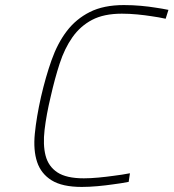

<svg xmlns="http://www.w3.org/2000/svg" viewBox="-20 -729 685 758"><path d="M488 -11Q457 -5 425 -1Q398 3 365 6Q332 9 303 9Q226 9 184 -17Q142 -43 126.5 -89.5Q111 -136 117.5 -201.5Q124 -267 142 -347Q160 -425 183.5 -491.5Q207 -558 243.5 -606Q280 -654 334.5 -681.5Q389 -709 469 -709Q504 -709 536.5 -706Q569 -703 593 -699Q621 -695 645 -690L634 -655Q607 -661 578 -665Q553 -669 522 -672Q491 -675 461 -675Q390 -675 343.5 -650.5Q297 -626 266 -582Q235 -538 215.5 -478Q196 -418 180 -347Q163 -276 156 -216.5Q149 -157 160 -114.5Q171 -72 206.5 -48.5Q242 -25 311 -25Q337 -25 369 -28Q401 -31 429 -35Q462 -39 493 -45Z"/></svg>

Font: Panefresco 1wt
Style: Italic
Weight: 250
Version: Version 1.000